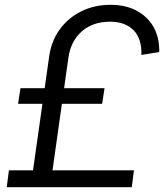

<svg xmlns="http://www.w3.org/2000/svg" viewBox="-20 -777 684 797"><path d="M8 0 17 -70H117L184 -542Q193 -607 228 -655Q263 -703 317.5 -730Q372 -757 439 -757Q501 -757 546.5 -733Q592 -709 617 -665.5Q642 -622 641 -561L567 -549Q569 -617 534 -652Q499 -687 437 -687Q366 -687 320 -647Q274 -607 264 -538L198 -70H536L527 0ZM55 -346 65 -411H414L404 -346Z"/></svg>

Font: Kosmopol Plus Jakarta Sans Italic It
Style: Regular
Weight: 400
Italic angle: -8.04999°
Designer: Gumpita Rahayu
Foundry: Tokotype
Version: Version 2.006